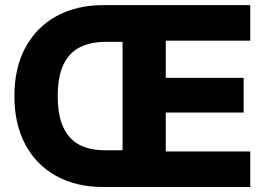

<svg xmlns="http://www.w3.org/2000/svg" viewBox="-20 -748 1066 768"><path d="M392.6 0Q284.7 0 204.8 -44.2Q125 -88.4 81.3 -169.9Q37.6 -251.5 37.6 -363.3Q37.6 -476.1 81.5 -557.6Q125.5 -639.2 205.6 -683.3Q285.6 -727.5 394.5 -727.5H569.8V-580.6H402.8Q341.8 -580.6 298.8 -558.6Q255.9 -536.6 233.4 -488.8Q210.9 -440.9 210.9 -363.3Q210.9 -286.6 233.2 -238.8Q255.4 -190.9 297.4 -168.9Q339.4 -147 398.9 -147H567.4V0ZM470.2 0V-727.5H981V-585.4H643.1V-436.5H954.6V-297.9H643.1V-142.1H981V0Z"/></svg>

Font: Inter 17pt ExtraBold
Style: Regular
Weight: 800
Version: Version 4.001;git-66647c0bb